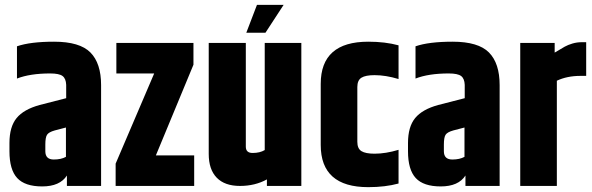

<svg xmlns="http://www.w3.org/2000/svg" viewBox="-20 -767 2443 792"><path d="M50 -576Q105 -595 203 -595Q309 -595 353 -550.5Q397 -506 397 -416V0H256V-43Q227 2 154 2Q83 2 51 -32.5Q19 -67 19 -143V-177Q19 -244 48.5 -280Q78 -316 144 -334L253 -362V-417Q252 -443 238 -453.5Q224 -464 187 -464Q104 -464 50 -443ZM252 -120V-241L206 -229Q181 -222 174 -211Q167 -200 167 -171V-143Q167 -109 202 -109Q232 -109 252 -120Z M460 -590H778V-500L623 -126H781V0H457V-92L616 -464H460Z M1040 -747H1150L1075 -632H996ZM1072 -590H1223V0H1081V-27Q1032 0 970 0Q907 0 874 -34Q841 -68 841 -132V-590H994V-162Q994 -136 1022 -136Q1052 -136 1072 -148Z M1303 -421Q1303 -595 1499 -595Q1569 -595 1624 -580V-441Q1571 -457 1525 -457Q1488 -457 1471 -446.5Q1454 -436 1454 -408V-182Q1454 -154 1471 -143.5Q1488 -133 1525 -133Q1571 -133 1624 -149V-10Q1569 5 1499 5Q1303 5 1303 -169Z M1694 -576Q1749 -595 1847 -595Q1953 -595 1997 -550.5Q2041 -506 2041 -416V0H1900V-43Q1871 2 1798 2Q1727 2 1695 -32.5Q1663 -67 1663 -143V-177Q1663 -244 1692.5 -280Q1722 -316 1788 -334L1897 -362V-417Q1896 -443 1882 -453.5Q1868 -464 1831 -464Q1748 -464 1694 -443ZM1896 -120V-241L1850 -229Q1825 -222 1818 -211Q1811 -200 1811 -171V-143Q1811 -109 1846 -109Q1876 -109 1896 -120Z M2381 -593H2398V-454H2375Q2319 -454 2277 -434V0H2126V-590H2268V-550Q2296 -567 2309.5 -574.5Q2323 -582 2341.5 -587.5Q2360 -593 2381 -593Z"/></svg>

Font: Khand Black
Style: Regular
Weight: 900
Designer: Sanchit Sawaria and Jyotish Sonowal (Devanagari), Satya Rajpurohit (Latin)
Foundry: Indian Type Foundry
Version: Version 2.000;PS 1.0;hotconv 1.0.79;makeotf.lib2.5.61930